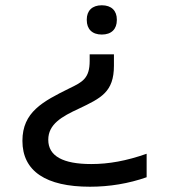

<svg xmlns="http://www.w3.org/2000/svg" viewBox="-20 -529 640 728"><path d="M423 -453V-455C423 -488 403 -509 366 -509C329 -509 309 -488 309 -455V-453C309 -419 329 -398 366 -398C403 -398 423 -419 423 -453ZM65 5C65 120 154 179 321 179C395 179 468 167 536 143V54C459 81 393 93 326 93C219 93 163 63 163 1C163 -58 214 -87 279 -117C363 -157 412 -180 412 -280V-323H320V-298C320 -232 293 -218 243 -194C142 -144 65 -104 65 5Z"/></svg>

Font: LT Wave Mono
Style: Regular
Weight: 400
Designer: Daniel Lyons
Version: Version 2.5 (Glyphs App)